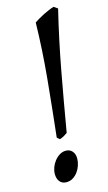

<svg xmlns="http://www.w3.org/2000/svg" viewBox="-119 -785 478 847"><g transform="rotate(-15 120.0 -361.0)"><path d="M147 -69.3Q147 -54.2 141.8 -38.3Q136.7 -22.5 127.2 -9.5Q117.7 3.4 104.5 11.7Q91.3 20 74.7 20Q55.2 20 44.4 6.8Q33.7 -6.3 33.7 -28.3Q33.7 -42.5 39.3 -57.9Q44.9 -73.2 54.9 -85.9Q64.9 -98.6 78.1 -106.9Q91.3 -115.2 106.9 -115.2Q125 -115.2 136 -102.5Q147 -89.8 147 -69.3ZM236.8 -730Q204.6 -597.2 179.7 -462.9Q154.8 -328.6 131.3 -189.9Q121.6 -183.1 114.5 -179Q107.4 -174.8 95.2 -170.9L83.5 -181.2Q98.6 -315.9 110.8 -444.3Q123 -572.8 125.5 -695.8Q132.3 -700.7 144 -707.5Q155.8 -714.4 168.9 -721.2Q182.1 -728 195.6 -733.6Q209 -739.3 219.2 -742.2Z"/></g></svg>

Font: Gentium Plus
Style: Italic
Weight: 400
Italic angle: -8°
Designer: J. Victor Gaultney, Annie Olsen, Iska Routamaa
Foundry: SIL International
Version: Version 1.510